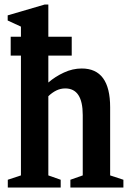

<svg xmlns="http://www.w3.org/2000/svg" viewBox="-20 -842 579 862"><path d="M15 0V-35L74 -54.5V-592.5H28V-677H74V-722.5L14.5 -750V-773L180 -821.5H197V-677H302V-592.5H197V-471.5Q227.5 -498 266.8 -516.2Q306 -534.5 347 -534.5Q474.5 -534.5 474.5 -360.5V-54.5L534 -35V0H296V-35L351.5 -54.5V-325.5Q351.5 -445 273 -445Q252 -445 233 -435.8Q214 -426.5 197 -410V-54.5L252.5 -35V0Z"/></svg>

Font: Libre Caslon Condensed
Style: Bold
Weight: 700
Designer: Pablo Impallari, Rodrigo Fuenzalida, Katja Schimmel, Ertekin Erdin
Foundry: Pablo Impallari, Rodrigo Fuenzalida
Version: Version 2.000; ttfautohint (v1.8.4.7-5d5b);gftools[0.9.33]